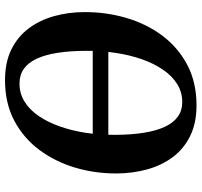

<svg xmlns="http://www.w3.org/2000/svg" viewBox="-39 -754 803 765"><g transform="rotate(-90 362.5 -371.5)"><path d="M325.1 10Q254.6 10 203.4 -15.2Q152.1 -40.5 119.1 -84.5Q86.2 -128.5 70.2 -186.1Q54.2 -243.8 53.9 -308.6Q53.5 -394.5 77.2 -474Q101 -553.5 147.9 -616.5Q194.9 -679.4 264.4 -716.2Q333.9 -753 425.4 -753Q496.5 -753 547.7 -727.8Q599 -702.6 631.9 -658.5Q664.8 -614.4 680.7 -557.7Q696.5 -501 696.8 -437.9Q697.3 -351.1 673.9 -270.7Q650.5 -190.2 603.6 -127.1Q556.6 -64 486.9 -27Q417.2 10 325.1 10ZM338.2 -46.9Q377.9 -46.9 410.3 -67.1Q442.7 -87.4 467.5 -123.8Q492.3 -160.2 509.2 -208.5Q526 -256.7 534.4 -313.2Q542.8 -369.8 542.5 -430.3Q542.2 -494.3 534.5 -543.6Q526.8 -592.9 511.1 -626.7Q495.4 -660.4 470.9 -677.9Q446.4 -695.3 411.9 -695.3Q372.6 -695.3 340 -675.1Q307.5 -655 282.8 -618.9Q258.2 -582.8 241.3 -534.8Q224.3 -486.8 215.8 -431.1Q207.4 -375.3 207.7 -315.8Q207.9 -250.8 215.9 -200.6Q223.8 -150.5 239.8 -116.3Q255.7 -82.1 280.2 -64.5Q304.8 -46.9 338.2 -46.9ZM684.5 -403.5 674.9 -341.4H71.6L81.3 -403.5Z"/></g></svg>

Font: Merriweather Light
Style: Italic
Weight: 300
Italic angle: -7.8°
Designer: Eben Sorkin
Foundry: Eben Sorkin
Version: Version 2.101